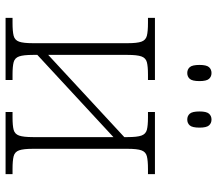

<svg xmlns="http://www.w3.org/2000/svg" viewBox="-65 -714 779 689"><g transform="rotate(90 324.5 -369.5)"><path d="M409 -652Q396 -652 388 -661Q380 -670 380 -696Q380 -721 388 -730Q396 -739 409 -739Q422 -739 430 -730Q438 -721 438 -696Q438 -670 430 -661Q422 -652 409 -652ZM242 -652Q229 -652 221 -661Q213 -670 213 -696Q213 -721 221 -730Q229 -739 242 -739Q255 -739 263 -730Q271 -721 271 -696Q271 -670 263 -661Q255 -652 242 -652ZM44 0V-25H62Q93 -25 108.5 -29Q124 -33 129.5 -48.5Q135 -64 135 -98V-438Q135 -472 129.5 -487.5Q124 -503 108.5 -507Q93 -511 62 -511H44V-536H267V-511H248Q218 -511 203 -507Q188 -503 182.5 -487.5Q177 -472 177 -438V-153L472 -426V-438Q472 -472 466.5 -487.5Q461 -503 446 -507Q431 -511 401 -511H382V-536H605V-511H587Q556 -511 540.5 -507Q525 -503 519.5 -487.5Q514 -472 514 -438V-98Q514 -64 519.5 -48.5Q525 -33 540.5 -29Q556 -25 587 -25H605V0H382V-25H401Q431 -25 446 -29Q461 -33 466.5 -48.5Q472 -64 472 -98V-387L177 -114V-98Q177 -64 182.5 -48.5Q188 -33 203 -29Q218 -25 248 -25H267V0Z"/></g></svg>

Font: Noto Serif ExtraLight
Style: Regular
Weight: 200
Designer: Monotype Design Team
Foundry: Monotype Imaging Inc.
Version: Version 2.015; ttfautohint (v1.8.4.7-5d5b)